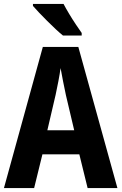

<svg xmlns="http://www.w3.org/2000/svg" viewBox="-20 -953 616 973"><path d="M424 0 382 -171H195L153 0H0L197 -715H377L575 0ZM314 -471Q307 -503 299.5 -541.5Q292 -580 287 -608Q283 -579 276 -542Q269 -505 262 -473L220 -293H356ZM302 -933Q313 -912 330 -883.5Q347 -855 364.5 -829Q382 -803 394 -786V-773H299Q284 -785 263 -804.5Q242 -824 219.5 -846.5Q197 -869 177.5 -889.5Q158 -910 147 -923V-933Z"/></svg>

Font: Noto Sans Myanmar UI Condensed
Style: Bold
Weight: 700
Width: 3
Designer: Monotype Design Team
Foundry: Monotype Imaging Inc.
Version: Version 2.103; ttfautohint (v1.8.4.7-5d5b)